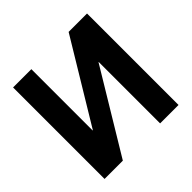

<svg xmlns="http://www.w3.org/2000/svg" viewBox="-177 -883 1055 1055"><g transform="rotate(-45 350.5 -355.5)"><path d="M493.2 -710.9H636.2V0H493.2V-476.6L491.7 -477.1L203.6 0H61.5V-710.9H203.6V-234.9L205.1 -234.4Z"/></g></svg>

Font: Roboto Web
Style: Bold
Weight: 700
Designer: Google
Version: Version 1.200310; 2013